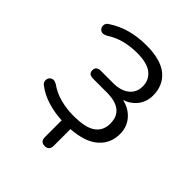

<svg xmlns="http://www.w3.org/2000/svg" viewBox="-181 -602 851 851"><g transform="rotate(45 244.0 -176.5)"><path d="M240 141Q213 141 213 111V7Q167 5 124.5 -8Q82 -21 53 -43Q36 -53 36.5 -68.5Q37 -84 49.5 -91.5Q62 -99 81 -88Q113 -65 153 -54.5Q193 -44 236 -44Q311 -44 343.5 -67.5Q376 -91 376 -135Q376 -222 267 -222H181Q152 -222 152 -246Q152 -271 181 -271H258Q305 -271 333 -293Q361 -315 361 -354Q361 -393 331.5 -417Q302 -441 239 -441Q197 -441 160 -431.5Q123 -422 91 -401Q70 -389 57.5 -397.5Q45 -406 45.5 -421Q46 -436 63 -445Q138 -494 244 -494Q334 -494 378 -457.5Q422 -421 422 -357Q422 -319 400.5 -290.5Q379 -262 342 -249Q386 -239 412.5 -208Q439 -177 439 -133Q439 -74 396.5 -36.5Q354 1 268 7V111Q268 141 240 141Z"/></g></svg>

Font: Chiron GoRound TC L
Style: Regular
Weight: 300
Designer: Ryoko NISHIZUKA 西塚涼子 (kana, bopomofo & ideographs); Paul D. Hunt (Latin, Greek & Cyrillic); Sandoll Communications 산돌커뮤니
Foundry: Adobe
Version: Version 1.000;hotconv 1.1.1;makeotfexe 2.6.0